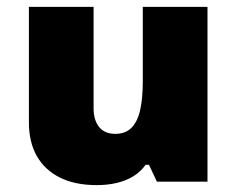

<svg xmlns="http://www.w3.org/2000/svg" viewBox="-20 -528 690 558"><path d="M583 -508V0H436L413 -49H403Q389 -29 368 -16Q347 -3 320 3.5Q293 10 261 10Q198 10 154 -12Q110 -34 87 -74.5Q64 -115 64 -173V-508H252V-213Q252 -179 268 -159Q284 -139 315 -139Q345 -139 362.5 -157Q380 -175 387.5 -209Q395 -243 395 -292V-508Z"/></svg>

Font: Noto Sans Armenian Black
Style: Regular
Weight: 900
Version: Version 2.007